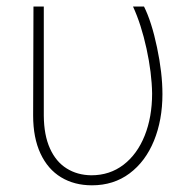

<svg xmlns="http://www.w3.org/2000/svg" viewBox="-20 -550 591 580"><path d="M112.3 -530.3V-200.2Q112.8 -141.6 130.9 -101.6Q148.9 -61.5 181.2 -41.3Q213.4 -21 255.9 -20.5Q311.5 -20.5 353 -52.2Q394.5 -84 417 -140.1Q439.5 -196.3 439.5 -267.6Q438.5 -330.1 422.6 -403.1Q406.7 -476.1 381.8 -530.3H415Q438 -484.4 454.3 -407Q470.7 -329.6 470.7 -265.6Q470.7 -187.5 445.1 -124.8Q419.4 -62 371.3 -26.1Q323.2 9.8 257.8 9.8Q204.6 9.8 164.6 -14.4Q124.5 -38.6 102.3 -86.2Q80.1 -133.8 80.1 -201.2L81.1 -530.3Z"/></svg>

Font: Pretendard JP Thin
Style: Regular
Weight: 100
Designer: Base glyphs from Inter by Rasmus Andersson; Hangeul glyphs from Noto Sans CJK(Source Han Sans) by Jang Soo-young and Kan
Foundry: Kil Hyung-jin
Version: Version 1.309